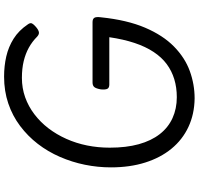

<svg xmlns="http://www.w3.org/2000/svg" viewBox="-36 -894 949 916"><g transform="rotate(-90 438.0 -435.5)"><path d="M427 19Q352 18 291 -10.5Q230 -39 187 -91.5Q144 -144 121 -217Q98 -290 98 -380Q98 -443 110.5 -504.5Q123 -566 148 -623.5Q173 -681 210 -729Q247 -777 295.5 -813.5Q344 -850 403 -870Q462 -890 531 -890Q582 -890 627.5 -879.5Q673 -869 712 -844.5Q751 -820 780 -777Q789 -765 784.5 -756.5Q780 -748 768 -738Q754 -726 743.5 -724Q733 -722 722 -732Q698 -756 669 -772Q640 -788 604.5 -796.5Q569 -805 525 -805Q476 -805 432.5 -789.5Q389 -774 351.5 -745.5Q314 -717 284.5 -678.5Q255 -640 234 -593Q213 -546 202.5 -494Q192 -442 192 -386Q192 -307 208.5 -247.5Q225 -188 256.5 -147.5Q288 -107 333 -86.5Q378 -66 433 -66Q479 -66 518.5 -78Q558 -90 590.5 -114Q623 -138 648.5 -176.5Q674 -215 691.5 -267.5Q709 -320 719 -388H493Q478 -388 473 -397Q468 -406 470 -428Q474 -451 481 -459.5Q488 -468 503 -468H791Q806 -468 811.5 -459.5Q817 -451 814 -428Q801 -303 764.5 -217.5Q728 -132 674.5 -79.5Q621 -27 557.5 -4Q494 19 427 19Z"/></g></svg>

Font: Playwrite GB S
Style: Italic
Weight: 400
Italic angle: -7°
Designer: Veronika Burian, José Scaglione
Foundry: TypeTogether
Version: Version 1.000